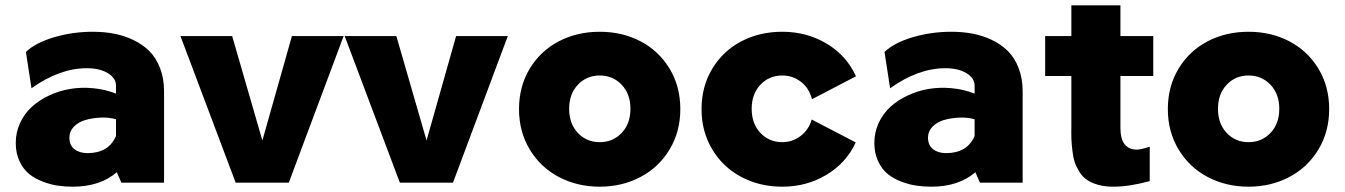

<svg xmlns="http://www.w3.org/2000/svg" viewBox="-20 -685 5044 720"><path d="M328.1 -565.9Q370.1 -565.9 407.5 -558.8Q444.8 -551.8 479.7 -535.2Q514.6 -518.6 539.8 -493.7Q564.9 -468.8 580.1 -429.9Q595.2 -391.1 595.2 -342.8V0H435.1L418 -39.1Q355 15.1 252.9 15.1Q224.1 15.1 197 11.2Q169.9 7.3 140.4 -3.9Q110.8 -15.1 89.1 -32.7Q67.4 -50.3 53.2 -80.3Q39.1 -110.4 39.1 -148.9Q39.1 -189 55.4 -224.1Q71.8 -259.3 99.4 -284.4Q127 -309.6 164.6 -327.1Q202.1 -344.7 243.4 -351.6Q284.7 -358.4 329.3 -354.2Q374 -350.1 415 -334V-363.8Q415 -392.1 384.5 -410.6Q354 -429.2 305.2 -429.2Q203.6 -429.2 98.1 -354L77.1 -490.2Q112.8 -524.4 182.4 -545.2Q252 -565.9 328.1 -565.9ZM240.2 -168.9Q240.2 -140.1 259.3 -125.5Q278.3 -110.8 308.1 -110.8Q387.2 -110.8 415 -174.8V-237.8Q386.7 -245.6 355.7 -243.9Q324.7 -242.2 299.1 -234.6Q273.4 -227.1 256.8 -209.7Q240.2 -192.4 240.2 -168.9Z M1074.7 -549.8H1268.6L1063 0H863.8L656.7 -549.8H850.6L963.9 -158.2Z M1690.4 -549.8H1884.3L1678.7 0H1479.5L1272.5 -549.8H1466.3L1579.6 -158.2Z M2229 -565.9Q2313 -565.9 2381.6 -530.3Q2450.2 -494.6 2490.7 -428Q2531.2 -361.3 2531.2 -275.9Q2531.2 -190.9 2490.7 -124Q2450.2 -57.1 2381.3 -21Q2312.5 15.1 2229 15.1Q2145 15.1 2076.2 -21Q2007.3 -57.1 1966.8 -124Q1926.3 -190.9 1926.3 -275.9Q1926.3 -361.3 1966.8 -428Q2007.3 -494.6 2075.9 -530.3Q2144.5 -565.9 2229 -565.9ZM2311.3 -367.2Q2278.3 -401.9 2229 -401.9Q2179.7 -401.9 2147 -367.2Q2114.3 -332.5 2114.3 -276.9Q2114.3 -221.2 2147 -186.5Q2179.7 -151.9 2229 -151.9Q2278.3 -151.9 2311.3 -186.5Q2344.2 -221.2 2344.2 -276.9Q2344.2 -332.5 2311.3 -367.2Z M2913.6 -565.9Q3005.9 -565.9 3080.3 -521.2Q3154.8 -476.6 3189.9 -398.9L3024.9 -313Q3014.6 -354 2983.9 -377.9Q2953.1 -401.9 2913.6 -401.9Q2864.3 -401.9 2831.5 -367.2Q2798.8 -332.5 2798.8 -276.9Q2798.8 -221.2 2831.5 -186.5Q2864.3 -151.9 2913.6 -151.9Q2951.7 -151.9 2982.2 -175Q3012.7 -198.2 3023.9 -236.8L3189 -150.9Q3153.8 -74.2 3079.3 -29.5Q3004.9 15.1 2913.6 15.1Q2829.6 15.1 2760.7 -21Q2691.9 -57.1 2651.4 -124Q2610.8 -190.9 2610.8 -275.9Q2610.8 -361.3 2651.4 -428Q2691.9 -494.6 2760.5 -530.3Q2829.1 -565.9 2913.6 -565.9Z M3547.9 -565.9Q3589.8 -565.9 3627.2 -558.8Q3664.6 -551.8 3699.5 -535.2Q3734.4 -518.6 3759.5 -493.7Q3784.7 -468.8 3799.8 -429.9Q3814.9 -391.1 3814.9 -342.8V0H3654.8L3637.7 -39.1Q3574.7 15.1 3472.7 15.1Q3443.8 15.1 3416.7 11.2Q3389.6 7.3 3360.1 -3.9Q3330.6 -15.1 3308.8 -32.7Q3287.1 -50.3 3272.9 -80.3Q3258.8 -110.4 3258.8 -148.9Q3258.8 -189 3275.1 -224.1Q3291.5 -259.3 3319.1 -284.4Q3346.7 -309.6 3384.3 -327.1Q3421.9 -344.7 3463.1 -351.6Q3504.4 -358.4 3549.1 -354.2Q3593.8 -350.1 3634.8 -334V-363.8Q3634.8 -392.1 3604.2 -410.6Q3573.7 -429.2 3524.9 -429.2Q3423.3 -429.2 3317.9 -354L3296.9 -490.2Q3332.5 -524.4 3402.1 -545.2Q3471.7 -565.9 3547.9 -565.9ZM3460 -168.9Q3460 -140.1 3479 -125.5Q3498 -110.8 3527.8 -110.8Q3606.9 -110.8 3634.8 -174.8V-237.8Q3606.4 -245.6 3575.4 -243.9Q3544.4 -242.2 3518.8 -234.6Q3493.2 -227.1 3476.6 -209.7Q3460 -192.4 3460 -168.9Z M4304.7 -399.9H4181.6V-205.1Q4181.6 -124 4243.7 -124Q4258.3 -124 4291.5 -134.8V-5.9Q4214.8 15.1 4155.3 15.1Q4123 15.1 4098.1 8.1Q4073.2 1 4056.6 -10Q4040 -21 4028.3 -39.8Q4016.6 -58.6 4010.7 -75.4Q4004.9 -92.3 4001.7 -118.4Q3998.5 -144.5 3997.8 -163.3Q3997.1 -182.1 3997.6 -210.9V-399.9H3899.4V-549.8H3997.6V-665H4181.6V-549.8H4304.7Z M4662.1 -565.9Q4746.1 -565.9 4814.7 -530.3Q4883.3 -494.6 4923.8 -428Q4964.4 -361.3 4964.4 -275.9Q4964.4 -190.9 4923.8 -124Q4883.3 -57.1 4814.5 -21Q4745.6 15.1 4662.1 15.1Q4578.1 15.1 4509.3 -21Q4440.4 -57.1 4399.9 -124Q4359.4 -190.9 4359.4 -275.9Q4359.4 -361.3 4399.9 -428Q4440.4 -494.6 4509 -530.3Q4577.6 -565.9 4662.1 -565.9ZM4744.4 -367.2Q4711.4 -401.9 4662.1 -401.9Q4612.8 -401.9 4580.1 -367.2Q4547.4 -332.5 4547.4 -276.9Q4547.4 -221.2 4580.1 -186.5Q4612.8 -151.9 4662.1 -151.9Q4711.4 -151.9 4744.4 -186.5Q4777.3 -221.2 4777.3 -276.9Q4777.3 -332.5 4744.4 -367.2Z"/></svg>

Font: Stilu Bold
Style: Regular
Weight: 700
Designer: Genilson Lima Santos
Foundry: Genilson Lima Santos
Version: Version 1.200;PS 001.200;hotconv 1.0.88;makeotf.lib2.5.64775